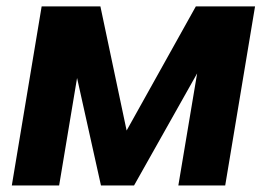

<svg xmlns="http://www.w3.org/2000/svg" viewBox="-20 -565 809 585"><path d="M365.8 -167.3 285.9 -545.5H106.9L16 0H160.2L214.8 -327.4L287.6 0H388.5L580.6 -341.3L523.4 0H666.2L757.1 -545.5H576.7Z"/></svg>

Font: Margiela Sans
Style: Bold Italic
Weight: 700
Italic angle: -9.39999°
Designer: Stefan Endress, Andreas Faust
Version: Version 1.100;FEAKit 1.0